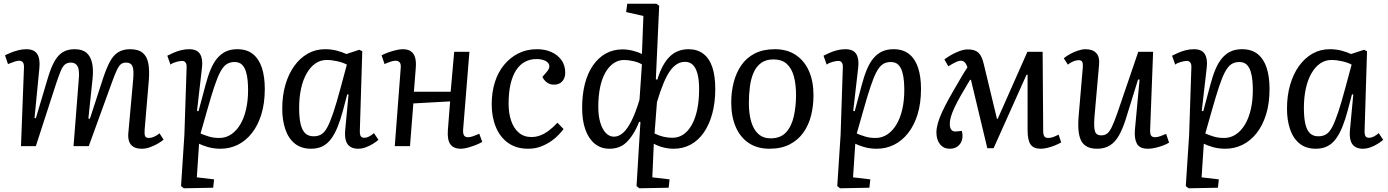

<svg xmlns="http://www.w3.org/2000/svg" viewBox="-20 -787 7474 1034"><path d="M404 -357Q409 -409 398 -429.5Q387 -450 362 -450Q342 -450 329.5 -439.5Q317 -429 306.5 -403.5Q296 -378 281 -333L173 0H93L109 -420Q110 -441 104 -450.5Q98 -460 82 -460Q74 -460 61 -456Q48 -452 23 -442L7 -489Q18 -495 37.5 -503Q57 -511 79 -516.5Q101 -522 121 -522Q164 -522 180.5 -496Q197 -470 192 -420L166 -152L173 -150L238 -368Q254 -422 273 -456Q292 -490 318 -506Q344 -522 382 -522Q423 -522 445.5 -503Q468 -484 476 -447.5Q484 -411 478 -358L456 -149L464 -147L536 -368Q554 -422 572.5 -456Q591 -490 617 -506Q643 -522 680 -522Q725 -522 748.5 -502.5Q772 -483 779 -444.5Q786 -406 781 -349L759 -89Q757 -64 761.5 -54Q766 -44 782 -44Q794 -44 809.5 -50.5Q825 -57 839 -69L861 -35Q850 -25 830 -13.5Q810 -2 787.5 6Q765 14 744 14Q714 14 697.5 3Q681 -8 675 -26.5Q669 -45 671 -69L697 -357Q702 -410 693.5 -430Q685 -450 659 -450Q643 -450 632 -442Q621 -434 609 -409Q597 -384 579 -333L458 0H376Z M985 -424Q986 -441 979.5 -450Q973 -459 961 -459Q949 -459 929 -453.5Q909 -448 898 -439L881 -487Q897 -495 915 -503Q933 -511 954.5 -516.5Q976 -522 999 -522Q1041 -522 1057 -496.5Q1073 -471 1068 -425L1041 -190L1049 -188L1086 -326Q1099 -376 1114.5 -413Q1130 -450 1150.5 -474Q1171 -498 1197 -510Q1223 -522 1258 -522Q1310 -522 1342.5 -495.5Q1375 -469 1390.5 -421.5Q1406 -374 1406 -308Q1406 -231 1387.5 -171Q1369 -111 1336 -69.5Q1303 -28 1260 -7Q1217 14 1168 14Q1131 14 1100 5Q1069 -4 1052 -13L1040 168L1133 179L1128 224L970 227L955 215L973 -61ZM1243 -453Q1218 -453 1200 -441Q1182 -429 1166.5 -400Q1151 -371 1134 -320Q1117 -269 1095 -191L1060 -68Q1079 -60 1104 -52Q1129 -44 1161 -44Q1196 -44 1224.5 -63Q1253 -82 1273.5 -116Q1294 -150 1305 -197.5Q1316 -245 1316 -302Q1316 -324 1314 -350Q1312 -376 1305 -400Q1298 -424 1283.5 -438.5Q1269 -453 1243 -453Z M1918 -87Q1917 -63 1922.5 -54Q1928 -45 1943 -45Q1954 -45 1967 -51.5Q1980 -58 1994 -70L2018 -34Q2007 -24 1988.5 -12.5Q1970 -1 1949.5 6.5Q1929 14 1908 14Q1883 14 1866 3Q1849 -8 1842.5 -30.5Q1836 -53 1839 -86L1857 -278L1850 -279L1827 -192Q1814 -143 1798.5 -104.5Q1783 -66 1763.5 -39.5Q1744 -13 1717.5 0.5Q1691 14 1655 14Q1602 14 1567.5 -14Q1533 -42 1516.5 -91Q1500 -140 1500 -201Q1500 -272 1517 -330.5Q1534 -389 1565 -432Q1596 -475 1638 -498.5Q1680 -522 1730 -522Q1766 -522 1796.5 -513.5Q1827 -505 1845 -496L1915 -519L1931 -511ZM1669 -53Q1693 -53 1710.5 -63.5Q1728 -74 1743 -102Q1758 -130 1775 -180.5Q1792 -231 1814 -313L1848 -439Q1828 -450 1797.5 -457Q1767 -464 1739 -464Q1706 -464 1679 -445.5Q1652 -427 1632 -392.5Q1612 -358 1601.5 -310.5Q1591 -263 1591 -206Q1591 -153 1599 -119Q1607 -85 1624 -69Q1641 -53 1669 -53Z M2404 -241 2206 -230 2188 0H2106L2138 -420Q2140 -442 2132.5 -451Q2125 -460 2110 -460Q2100 -460 2085.5 -455.5Q2071 -451 2051 -442L2035 -489Q2050 -497 2070.5 -504.5Q2091 -512 2112.5 -517Q2134 -522 2149 -522Q2177 -522 2193 -510.5Q2209 -499 2215.5 -477Q2222 -455 2219 -420Q2217 -388 2214 -356.5Q2211 -325 2209 -293H2407L2426 -508H2508L2474 -88Q2473 -67 2479 -57.5Q2485 -48 2501 -48Q2512 -48 2526.5 -53Q2541 -58 2561 -67L2577 -23Q2561 -13 2539.5 -5Q2518 3 2498 8.5Q2478 14 2462 14Q2422 14 2405 -10.5Q2388 -35 2392 -86Z M2872 -522Q2916 -522 2950 -506.5Q2984 -491 3004 -463Q3024 -435 3024 -395Q3024 -367 3008 -349Q2992 -331 2963 -331Q2942 -331 2925.5 -343Q2909 -355 2901 -373L2922 -397Q2942 -419 2938 -435.5Q2934 -452 2914.5 -460.5Q2895 -469 2869 -469Q2835 -469 2807 -454Q2779 -439 2759.5 -409Q2740 -379 2729.5 -334Q2719 -289 2719 -228Q2719 -178 2732.5 -137.5Q2746 -97 2773.5 -73Q2801 -49 2842 -49Q2866 -49 2889 -57.5Q2912 -66 2935.5 -83.5Q2959 -101 2982 -126L3015 -92Q3006 -80 2989.5 -62Q2973 -44 2948.5 -27Q2924 -10 2893 2Q2862 14 2824 14Q2761 14 2717 -17Q2673 -48 2650.5 -102.5Q2628 -157 2628 -225Q2628 -290 2645 -344Q2662 -398 2694.5 -437.5Q2727 -477 2771.5 -499.5Q2816 -522 2872 -522Z M3512 -360 3520 -358Q3545 -441 3586 -481.5Q3627 -522 3688 -522Q3735 -522 3767.5 -497.5Q3800 -473 3816 -425.5Q3832 -378 3832 -308Q3832 -235 3816 -175.5Q3800 -116 3770.5 -73.5Q3741 -31 3700 -8.5Q3659 14 3608 14Q3580 14 3552.5 7Q3525 0 3501 -13L3493 168L3586 179L3581 224L3423 227L3408 215L3429 -130L3422 -131Q3407 -93 3389.5 -65.5Q3372 -38 3353 -20Q3334 -2 3311.5 6Q3289 14 3262 14Q3216 14 3183 -13Q3150 -40 3132.5 -89Q3115 -138 3115 -206Q3115 -278 3130 -336Q3145 -394 3174 -435.5Q3203 -477 3243 -499Q3283 -521 3332 -521Q3359 -521 3387.5 -514Q3416 -507 3437 -496L3445 -701L3352 -722L3358 -767H3515L3530 -756ZM3286 -51Q3313 -51 3336.5 -72.5Q3360 -94 3382 -138.5Q3404 -183 3424 -250L3437 -440Q3420 -451 3392 -457.5Q3364 -464 3341 -464Q3310 -464 3284 -446Q3258 -428 3239.5 -395Q3221 -362 3211.5 -315.5Q3202 -269 3202 -211Q3202 -164 3212.5 -128Q3223 -92 3242 -71.5Q3261 -51 3286 -51ZM3669 -454Q3623 -454 3588 -404.5Q3553 -355 3518 -237L3505 -68Q3530 -56 3553.5 -50.5Q3577 -45 3601 -45Q3634 -45 3660.5 -63Q3687 -81 3706 -115.5Q3725 -150 3735 -198Q3745 -246 3745 -307Q3745 -356 3736.5 -388.5Q3728 -421 3711.5 -437.5Q3695 -454 3669 -454Z M4124 14Q4058 14 4012 -17Q3966 -48 3942 -104Q3918 -160 3918 -235Q3918 -291 3931 -342.5Q3944 -394 3971.5 -434.5Q3999 -475 4044 -498.5Q4089 -522 4153 -522Q4219 -522 4265.5 -491Q4312 -460 4336.5 -404.5Q4361 -349 4361 -274Q4361 -217 4348 -165Q4335 -113 4306.5 -73Q4278 -33 4233 -9.5Q4188 14 4124 14ZM4130 -42Q4184 -42 4213.5 -74.5Q4243 -107 4255 -160.5Q4267 -214 4267 -275Q4267 -332 4255.5 -375Q4244 -418 4217.5 -442.5Q4191 -467 4145 -467Q4105 -467 4079 -448Q4053 -429 4038.5 -396Q4024 -363 4018.5 -320.5Q4013 -278 4013 -231Q4013 -175 4025.5 -132Q4038 -89 4064 -65.5Q4090 -42 4130 -42Z M4519 -424Q4520 -441 4513.5 -450Q4507 -459 4495 -459Q4483 -459 4463 -453.5Q4443 -448 4432 -439L4415 -487Q4431 -495 4449 -503Q4467 -511 4488.5 -516.5Q4510 -522 4533 -522Q4575 -522 4591 -496.5Q4607 -471 4602 -425L4575 -190L4583 -188L4620 -326Q4633 -376 4648.5 -413Q4664 -450 4684.5 -474Q4705 -498 4731 -510Q4757 -522 4792 -522Q4844 -522 4876.5 -495.5Q4909 -469 4924.5 -421.5Q4940 -374 4940 -308Q4940 -231 4921.5 -171Q4903 -111 4870 -69.5Q4837 -28 4794 -7Q4751 14 4702 14Q4665 14 4634 5Q4603 -4 4586 -13L4574 168L4667 179L4662 224L4504 227L4489 215L4507 -61ZM4777 -453Q4752 -453 4734 -441Q4716 -429 4700.5 -400Q4685 -371 4668 -320Q4651 -269 4629 -191L4594 -68Q4613 -60 4638 -52Q4663 -44 4695 -44Q4730 -44 4758.5 -63Q4787 -82 4807.5 -116Q4828 -150 4839 -197.5Q4850 -245 4850 -302Q4850 -324 4848 -350Q4846 -376 4839 -400Q4832 -424 4817.5 -438.5Q4803 -453 4777 -453Z M5331 11H5297L5209 -357H5204Q5175 -309 5154 -272Q5133 -235 5120 -207Q5107 -179 5101 -158Q5095 -137 5095 -121Q5095 -99 5103 -88.5Q5111 -78 5128 -79L5160 -82Q5170 -40 5151 -13Q5132 14 5094 14Q5062 14 5042.5 -10Q5023 -34 5023 -74Q5023 -95 5030.5 -122.5Q5038 -150 5053.5 -183.5Q5069 -217 5092 -259Q5102 -277 5113.5 -296.5Q5125 -316 5137 -337Q5149 -358 5162 -380Q5175 -402 5190 -424Q5183 -445 5174.5 -452.5Q5166 -460 5154 -460Q5144 -460 5128.5 -453Q5113 -446 5087 -430L5066 -467Q5098 -491 5132.5 -506Q5167 -521 5192 -521Q5230 -521 5249 -503.5Q5268 -486 5278 -442L5349 -147H5353L5513 -508H5595L5598 -84Q5598 -62 5604 -53Q5610 -44 5625 -44Q5636 -44 5647.5 -47.5Q5659 -51 5681 -62L5695 -20Q5679 -11 5659 -3Q5639 5 5619.5 9.5Q5600 14 5585 14Q5546 14 5530 -9Q5514 -32 5514 -86V-384H5508Z M5709 -473Q5724 -486 5744.5 -497Q5765 -508 5787 -515Q5809 -522 5826 -522Q5865 -522 5884 -501Q5903 -480 5899 -439L5874 -156Q5870 -101 5877 -79.5Q5884 -58 5910 -58Q5929 -58 5942 -67.5Q5955 -77 5967.5 -103Q5980 -129 5997 -177L6110 -508H6190L6174 -89Q6173 -66 6179 -57Q6185 -48 6201 -48Q6213 -48 6228.5 -53.5Q6244 -59 6260 -66L6276 -19Q6265 -12 6250 -6Q6235 0 6219.5 4.5Q6204 9 6189 11.5Q6174 14 6162 14Q6117 14 6102.5 -13.5Q6088 -41 6092 -88L6117 -358L6109 -359L6041 -140Q6025 -91 6005.5 -56.5Q5986 -22 5957.5 -4Q5929 14 5888 14Q5827 14 5804 -26.5Q5781 -67 5789 -162L5811 -420Q5813 -446 5808 -454.5Q5803 -463 5788 -463Q5776 -463 5760 -456.5Q5744 -450 5731 -439Z M6396 -424Q6397 -441 6390.5 -450Q6384 -459 6372 -459Q6360 -459 6340 -453.5Q6320 -448 6309 -439L6292 -487Q6308 -495 6326 -503Q6344 -511 6365.5 -516.5Q6387 -522 6410 -522Q6452 -522 6468 -496.5Q6484 -471 6479 -425L6452 -190L6460 -188L6497 -326Q6510 -376 6525.5 -413Q6541 -450 6561.5 -474Q6582 -498 6608 -510Q6634 -522 6669 -522Q6721 -522 6753.5 -495.5Q6786 -469 6801.5 -421.5Q6817 -374 6817 -308Q6817 -231 6798.5 -171Q6780 -111 6747 -69.5Q6714 -28 6671 -7Q6628 14 6579 14Q6542 14 6511 5Q6480 -4 6463 -13L6451 168L6544 179L6539 224L6381 227L6366 215L6384 -61ZM6654 -453Q6629 -453 6611 -441Q6593 -429 6577.5 -400Q6562 -371 6545 -320Q6528 -269 6506 -191L6471 -68Q6490 -60 6515 -52Q6540 -44 6572 -44Q6607 -44 6635.5 -63Q6664 -82 6684.5 -116Q6705 -150 6716 -197.5Q6727 -245 6727 -302Q6727 -324 6725 -350Q6723 -376 6716 -400Q6709 -424 6694.5 -438.5Q6680 -453 6654 -453Z M7329 -87Q7328 -63 7333.5 -54Q7339 -45 7354 -45Q7365 -45 7378 -51.5Q7391 -58 7405 -70L7429 -34Q7418 -24 7399.5 -12.5Q7381 -1 7360.5 6.5Q7340 14 7319 14Q7294 14 7277 3Q7260 -8 7253.5 -30.5Q7247 -53 7250 -86L7268 -278L7261 -279L7238 -192Q7225 -143 7209.5 -104.5Q7194 -66 7174.5 -39.5Q7155 -13 7128.5 0.5Q7102 14 7066 14Q7013 14 6978.5 -14Q6944 -42 6927.5 -91Q6911 -140 6911 -201Q6911 -272 6928 -330.5Q6945 -389 6976 -432Q7007 -475 7049 -498.5Q7091 -522 7141 -522Q7177 -522 7207.5 -513.5Q7238 -505 7256 -496L7326 -519L7342 -511ZM7080 -53Q7104 -53 7121.5 -63.5Q7139 -74 7154 -102Q7169 -130 7186 -180.5Q7203 -231 7225 -313L7259 -439Q7239 -450 7208.5 -457Q7178 -464 7150 -464Q7117 -464 7090 -445.5Q7063 -427 7043 -392.5Q7023 -358 7012.5 -310.5Q7002 -263 7002 -206Q7002 -153 7010 -119Q7018 -85 7035 -69Q7052 -53 7080 -53Z"/></svg>

Font: Literata 18pt
Style: Italic
Weight: 400
Italic angle: -2°
Designer: Latin by Veronika Burian and Jose Scaglione. Greek by Irene Vlachou. Cyrillic by Vera Evstafieva
Foundry: TypeTogether
Version: Version 3.103;gftools[0.9.29]